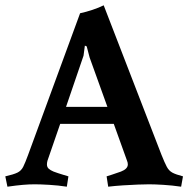

<svg xmlns="http://www.w3.org/2000/svg" viewBox="-29 -695 710 724"><path d="M-9 -30Q22 -37 36.5 -44Q51 -51 58.5 -66Q66 -81 77 -111L273 -645Q296 -650 320 -658Q344 -666 362 -675L580 -111Q592 -81 600 -66Q608 -51 621 -44Q634 -37 661 -30L654 9Q620 4 587 2Q554 0 533 0Q518 0 491 1Q464 2 434 4Q404 6 379 9L373 -30Q373 -30 392 -36Q411 -42 427 -48Q453 -58 453 -75Q453 -82 450 -89L400 -228H198L150 -89Q149 -85 148.5 -82Q148 -79 148 -75Q148 -65 154.5 -59Q161 -53 173 -48Q189 -42 209 -36Q229 -30 229 -30L223 9Q191 4 157 2Q123 0 102 0Q81 0 57.5 2Q34 4 -1 9ZM286 -485 220 -292H376L309 -478L298 -520L291 -523Z"/></svg>

Font: Buenard
Style: Regular
Weight: 400
Version: Version 2.000